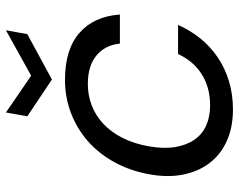

<svg xmlns="http://www.w3.org/2000/svg" viewBox="-99 -697 805 647"><g transform="rotate(-90 303.5 -373.5)"><path d="M40 -275Q52 -339 81 -391.5Q110 -444 152 -480.5Q194 -517 246.5 -537Q299 -557 358 -557Q461 -557 516.5 -508Q572 -459 578 -372H480Q475 -422 440 -451Q405 -480 344 -480Q306 -480 272 -467Q238 -454 210 -428Q182 -402 162.5 -363.5Q143 -325 134 -275Q125 -224 131.5 -185.5Q138 -147 156.5 -120.5Q175 -94 204.5 -81Q234 -68 272 -68Q332 -68 376.5 -96Q421 -124 445 -176H543Q525 -135 497.5 -101Q470 -67 434 -42.5Q398 -18 353.5 -4.5Q309 9 258 9Q199 9 153.5 -11Q108 -31 79 -68Q50 -105 39 -157.5Q28 -210 40 -275ZM525 -756 512 -684 359 -601 235 -684 248 -756 372 -671Z"/></g></svg>

Font: SVN-Poppins
Style: Italic
Weight: 400
Italic angle: -10°
Designer: Ninad Kale (Devanagari), Jonny Pinhorn (Latin)
Foundry: Indian Type Foundry
Version: Version 3.002 2017; ttfautohint (v1.8.3)